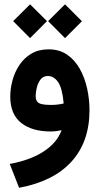

<svg xmlns="http://www.w3.org/2000/svg" viewBox="-20 -619 470 904"><path d="M206.5 -519.5 286.1 -598.6 365.7 -519 286.1 -439.5ZM42 -519.5 121.6 -598.6 201.2 -519.5 121.6 -439.5ZM270 -5.9Q243.7 0 218.8 0Q129.9 0 79.1 -40.8Q28.3 -81.5 28.3 -164.1Q28.3 -202.6 39.1 -241.7Q49.8 -280.8 72 -313.7Q94.2 -346.7 128.2 -366.7Q162.1 -386.7 209 -386.7Q259.3 -386.7 295.7 -361.8Q332 -336.9 355.5 -295.2Q378.9 -253.4 390.1 -202.6Q401.4 -151.9 401.4 -100.6Q401.4 48.8 316.4 142.1Q231.4 235.4 69.8 265.1L25.9 152.8Q122.6 135.3 185.5 94.2Q248.5 53.2 270 -5.9ZM279.8 -131.8Q273.4 -204.1 253.4 -232.7Q233.4 -261.2 205.1 -261.2Q184.1 -261.2 171.6 -245.6Q159.2 -230 153.6 -207.8Q147.9 -185.5 147.9 -166.5Q147.9 -144 161.6 -134.5Q175.3 -125 221.2 -125Q251.5 -125 279.8 -131.8Z"/></svg>

Font: Vazir FD-UI
Style: Bold-FD-UI
Weight: 700
Designer: Saber Rastikerdar
Foundry: Saber Rastikerdar
Version: Version 30.0.0